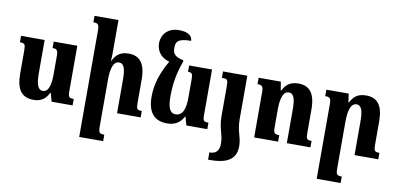

<svg xmlns="http://www.w3.org/2000/svg" viewBox="-87 -1052 3303 1586"><g transform="rotate(10 1564.0 -259.0)"><path d="M215 11C274 11 314 -13 343 -70H347L366 0H542V-54C503 -54 495 -60 495 -112V-492H297V-438C333 -438 343 -429 343 -378V-228C343 -139 328 -75 278 -75C235 -75 221 -128 221 -215V-492H23V-438C64 -438 70 -430 70 -374V-185C70 -50 116 11 215 11Z M1113 -54C1072 -54 1067 -62 1067 -118V-310C1067 -444 1017 -502 926 -502C856 -502 820 -472 794 -419H790C792 -443 793 -468 793 -492V-760H592V-706C630 -706 641 -697 641 -647V247H842V193C801 193 793 183 793 133V-262C793 -348 810 -416 859 -416C903 -416 915 -367 915 -281V0H1113Z M1473 -70H1477L1496 0H1672V-54C1633 -54 1625 -60 1625 -112V-492H1433V-439C1467 -439 1473 -430 1473 -379V-228C1473 -135 1452 -75 1391 -75C1344 -75 1325 -121 1325 -214C1325 -317 1340 -408 1378 -512V-526C1301 -541 1287 -571 1287 -613C1287 -665 1302 -695 1414 -695C1412 -739 1376 -765 1300 -765C1206 -765 1156 -701 1156 -632C1156 -563 1197 -513 1266 -494C1202 -385 1172 -286 1172 -185C1172 -50 1231 11 1335 11C1398 11 1443 -13 1473 -70Z M1769 -129C1769 -18 1804 19 1804 98C1804 151 1782 186 1728 186H1722V247H1740C1897 247 1956 192 1956 93C1956 13 1921 -22 1921 -129V-492H1717V-438H1727C1763 -438 1769 -429 1769 -374Z M2537 -54C2496 -54 2491 -62 2491 -118V-310C2491 -444 2441 -502 2350 -502C2280 -502 2245 -473 2218 -420H2214L2202 -492H2016V-438C2054 -438 2065 -429 2065 -379V0H2266V-54C2225 -54 2217 -63 2217 -114V-262C2217 -347 2234 -416 2283 -416C2327 -416 2339 -367 2339 -281V0H2537Z M3106 -54C3065 -54 3059 -62 3059 -118V-310C3059 -444 3010 -502 2918 -502C2848 -502 2813 -474 2786 -420H2782L2771 -492H2584V-438C2623 -438 2633 -429 2633 -379V247H2834V193C2793 193 2785 183 2785 133V-262C2785 -347 2802 -416 2851 -416C2895 -416 2907 -366 2907 -281V0H3106Z"/></g></svg>

Font: Noto Serif Armenian Condensed Extra
Style: Regular
Weight: 800
Width: 3
Designer: Monotype Design Team
Foundry: Monotype Imaging Inc.
Version: Version 1.901